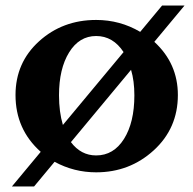

<svg xmlns="http://www.w3.org/2000/svg" viewBox="-20 -612 698 693"><path d="M327 -540Q413 -540 486 -497L565 -592H646L537 -461Q622 -383 622 -269Q622 -149 535 -69.5Q448 10 327 10Q247 10 177 -28L103 61H23L127 -64Q36 -145 36 -269Q36 -386 121 -463Q206 -540 327 -540ZM193 -268Q193 -208 207 -161L426 -424Q388 -482 327 -482Q266 -482 229.5 -423Q193 -364 193 -268ZM465 -268Q465 -320 453 -360L236 -99Q272 -51 327 -51Q390 -51 427.5 -110.5Q465 -170 465 -268Z"/></svg>

Font: Libre Baskerville
Style: Bold
Weight: 700
Designer: Pablo Impallari, Rodrigo Fuenzalida
Foundry: Pablo Impallari, Rodrigo Fuenzalida
Version: Version 1.000